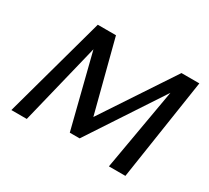

<svg xmlns="http://www.w3.org/2000/svg" viewBox="-131 -869 1172 1079"><g transform="rotate(30 455.0 -329.0)"><path d="M675 0 781 -607 833 -630 454 -54H390L256 -585L272 -658H341L469 -164H439L766 -658H882L782 0ZM42 0 223 -658H303L142 0Z"/></g></svg>

Font: Ysabeau Infant SemiBold
Style: Italic
Weight: 600
Italic angle: -12°
Designer: Christian Thalmann (Catharsis Fonts)
Version: Version 2.002; featfreeze: ss01,ss02,lnum